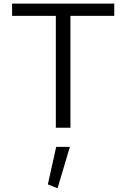

<svg xmlns="http://www.w3.org/2000/svg" viewBox="-20 -696 687 1046"><path d="M286.1 104H360.8L293.5 329.6L240.7 308.6ZM363.8 0H284.2V-609.4H45.9V-676.3H602.5V-609.4H363.8Z"/></svg>

Font: Estedad-FD Regular
Style: FD-Regular
Weight: 400
Designer: Amin Abedi
Version: Version 7.3